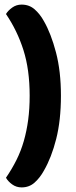

<svg xmlns="http://www.w3.org/2000/svg" viewBox="-20 -749 331 835"><path d="M74 66Q51 66 33 53Q15 40 6 24Q32 -14 51.5 -53Q71 -92 83.5 -135.5Q96 -179 102.5 -227.5Q109 -276 109 -333Q109 -446 82 -531Q55 -616 6 -688Q15 -703 33 -716Q51 -729 74 -729Q107 -729 130.5 -708.5Q154 -688 171 -657Q202 -603 223.5 -521Q245 -439 245 -333Q245 -226 224.5 -145Q204 -64 171 -7Q154 24 130.5 45Q107 66 74 66Z"/></svg>

Font: Baloo Bhaina 2
Style: Bold
Weight: 700
Designer: Yesha Goshar, Manish Minz, Shuchita Grover and Ek Type
Foundry: Ek Type
Version: Version 1.640;hotconv 1.0.111;makeotfexe 2.5.65597; ttfautoh